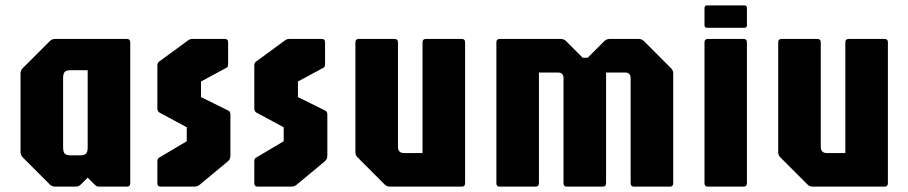

<svg xmlns="http://www.w3.org/2000/svg" viewBox="-20 -695 3383 715"><path d="M185 0Q173.5 0 165 -8.5L65 -108.5Q56.5 -116.5 56.5 -128.5V-421.5Q56.5 -433.5 65 -441.5L165 -541.5Q173.5 -550 185 -550H452.5Q465 -550 465 -537.5V-12.5Q465 0 452.5 0H348.5Q342 0 338.8 -2.5Q335.5 -5 331.5 -8.5L306.5 -33.5L281.5 -8.5Q273.5 0 261.5 0ZM243.5 -116.5H278.5Q294.5 -116.5 300.5 -123Q306.5 -129.5 306.5 -146V-433.5H243.5Q227 -433.5 221 -427Q215 -420.5 215 -404V-146Q215 -129.5 221 -123Q227 -116.5 243.5 -116.5Z M578.5 0Q566 0 566 -12.5V-93.5Q566 -105 573.5 -108.5L675.5 -169V-221L573.5 -276Q566 -280.5 566 -291.5V-451Q566 -456.5 567.8 -460Q569.5 -463.5 573 -466L679.5 -544Q685 -548 688.5 -549Q692 -550 695.5 -550H817Q829.5 -550 829.5 -537.5V-459Q829.5 -450.5 828.2 -447.5Q827 -444.5 823 -442.5L728.5 -391.5V-333.5L829.5 -283.5Q838 -280 838 -268.5V-115Q838 -102.5 829.5 -95L723 -6.5Q715 0 703 0Z M939.5 0Q927 0 927 -12.5V-93.5Q927 -105 934.5 -108.5L1036.5 -169V-221L934.5 -276Q927 -280.5 927 -291.5V-451Q927 -456.5 928.8 -460Q930.5 -463.5 934 -466L1040.5 -544Q1046 -548 1049.5 -549Q1053 -550 1056.5 -550H1178Q1190.5 -550 1190.5 -537.5V-459Q1190.5 -450.5 1189.2 -447.5Q1188 -444.5 1184 -442.5L1089.5 -391.5V-333.5L1190.5 -283.5Q1199 -280 1199 -268.5V-115Q1199 -102.5 1190.5 -95L1084 -6.5Q1076 0 1064 0Z M1432 0Q1420 0 1412 -8.5L1312 -108.5Q1303.5 -116.5 1303.5 -128.5V-537.5Q1303.5 -550 1316 -550H1449.5Q1462 -550 1462 -537.5V-148.5Q1462 -125 1485 -125H1553.5V-537.5Q1553.5 -550 1566 -550H1699.5Q1712 -550 1712 -537.5V-12.5Q1712 0 1699.5 0Z M1841 0Q1828.5 0 1828.5 -12.5V-537.5Q1828.5 -550 1841 -550H2068.5Q2080 -550 2088.5 -541.5L2150 -480H2168.5L2230 -541.5Q2238.5 -550 2250 -550H2358.5Q2370 -550 2378.5 -541.5L2478.5 -441.5Q2487 -433.5 2487 -421.5V-12.5Q2487 0 2474.5 0H2341Q2328.5 0 2328.5 -12.5V-404Q2328.5 -425 2307.5 -425H2237V-12.5Q2237 0 2224.5 0H2091Q2078.5 0 2078.5 -12.5V-404Q2078.5 -425 2057.5 -425H1987V-12.5Q1987 0 1974.5 0Z M2616 0Q2603.5 0 2603.5 -12.5V-537.5Q2603.5 -550 2616 -550H2749Q2761.5 -550 2761.5 -537.5V-12.5Q2761.5 0 2749 0ZM2613.5 -591.5Q2603.5 -591.5 2603.5 -601.5V-665Q2603.5 -675 2613.5 -675H2752.5Q2761.5 -675 2761.5 -665V-601.5Q2761.5 -591.5 2752.5 -591.5Z M3006.5 0Q2994.5 0 2986.5 -8.5L2886.5 -108.5Q2878 -116.5 2878 -128.5V-537.5Q2878 -550 2890.5 -550H3024Q3036.5 -550 3036.5 -537.5V-148.5Q3036.5 -125 3059.5 -125H3128V-537.5Q3128 -550 3140.5 -550H3274Q3286.5 -550 3286.5 -537.5V-12.5Q3286.5 0 3274 0Z"/></svg>

Font: Jaro
Style: Regular
Weight: 400
Designer: Agyei Archer, Celine Hurka, Mirko Velimirović
Version: Version 1.000